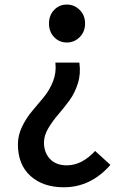

<svg xmlns="http://www.w3.org/2000/svg" viewBox="-20 -584 540 821"><path d="M252.9 216.8Q164.1 216.8 110.4 168.5Q56.6 120.1 56.6 33.2Q56.6 -5.9 74.7 -43Q92.8 -80.1 117.7 -109.4Q142.6 -138.7 167.5 -168.9Q192.4 -199.2 207 -236.8Q221.7 -274.4 216.8 -316.4H319.3Q326.2 -269.5 313 -227.5Q299.8 -185.5 276.4 -153.8Q252.9 -122.1 228.5 -93.8Q204.1 -65.4 186 -34.7Q168 -3.9 168 25.4Q168 68.4 193.8 95.7Q219.7 123 265.6 123Q330.1 123 386.7 61.5L452.1 121.1Q368.2 216.8 252.9 216.8ZM320.8 -425.3Q297.9 -402.3 265.6 -402.3Q233.4 -402.3 211.4 -425.3Q189.5 -448.2 189.5 -483.4Q189.5 -518.6 211.4 -541.5Q233.4 -564.5 265.6 -564.5Q297.9 -564.5 320.8 -541.5Q343.8 -518.6 343.8 -483.4Q343.8 -448.2 320.8 -425.3Z"/></svg>

Font: Gen Shin Gothic Monospace Medium
Style: Regular
Weight: 500
Designer: [Source Han Sans]
Ryoko NISHIZUKA  (kana & ideographs); Paul D. Hunt (Latin, Greek & Cyrillic); Wenlong ZHANG  (bopomofo
Version: Version 1.002.20150607